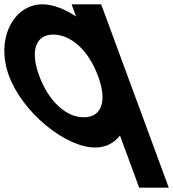

<svg xmlns="http://www.w3.org/2000/svg" viewBox="-154 -633 801 889"><path d="M-112.5 -282C-175.6 -453 -91.6 -612 41.4 -613C90.4 -613 145.2 -591.8 198.2 -556.7L177.4 -613H314.4L340.3 -543L435.2 -285.6L436.5 -282L601.7 166L627.5 236H490.5L464.7 166L401.5 -5.5C374.5 29.4 335.2 50.4 285.9 50C150.8 50 -49.4 -111 -112.5 -282ZM27.5 -282C71.4 -163 153.9 -89 234.3 -90C314.7 -90 343.4 -160.8 301.5 -276.6L299.5 -282C256 -400 175 -472 93.1 -473C12.3 -473 -16 -400 27.5 -282Z"/></svg>

Font: Nordica Plus
Style: NordicaClassicRgCondOpObl
Weight: 500
Version: Version 1.01